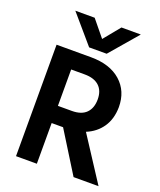

<svg xmlns="http://www.w3.org/2000/svg" viewBox="-160 -991 910 1091"><g transform="rotate(20 294.5 -446.0)"><path d="M355 -723H249L104 -892H221L302 -793L383 -892H500ZM196 0H70V-674H278Q393 -674 458.5 -616Q524 -558 524 -461Q523 -389 489 -339.5Q455 -290 396 -266L569 0H418L265 -246H196ZM278 -570H196V-350H280Q338 -350 367 -379.5Q396 -409 396 -461.5Q396 -514 365.5 -542Q335 -570 278 -570Z"/></g></svg>

Font: Hind Mysuru SemiBold
Style: Regular
Weight: 600
Designer: Manushi Parikh, Hitesh Malaviya
Foundry: Indian Type Foundry
Version: Version 0.703;PS 1.0;hotconv 1.0.86;makeotf.lib2.5.63406